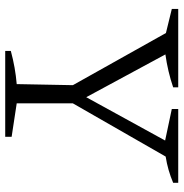

<svg xmlns="http://www.w3.org/2000/svg" viewBox="-4 -682 687 718"><g transform="rotate(90 339.0 -323.5)"><path d="M171 0V-21Q234 -38 295 -43L299 -253L104 -601L14 -623V-647H307V-628Q248 -608 184 -599L344 -303L506 -598L388 -623V-647H664V-628Q617 -608 566 -600L367 -253V-43L492 -24V0Z"/></g></svg>

Font: Piazzolla Light
Style: Regular
Weight: 300
Designer: Juan Pablo del Peral
Foundry: Huerta Tipografica
Version: Version 1.330